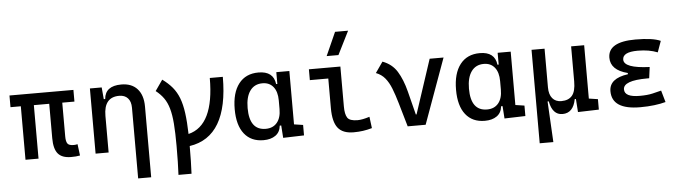

<svg xmlns="http://www.w3.org/2000/svg" viewBox="-56 -1045 5385 1519"><g transform="rotate(-5 2636.5 -285.0)"><path d="M472.7 9.8Q400.9 9.8 368.9 -28.6Q336.9 -66.9 336.9 -151.4V-424.8H214.8V0H111.3V-424.8H29.3V-517.6H537.1V-424.8H440.4V-156.2Q440.4 -117.7 451.9 -100.3Q463.4 -83 502 -83Q508.8 -83 515.9 -84Q522.9 -85 532.2 -86.9L543.9 3.9Q525.9 7.3 510.7 8.5Q495.6 9.8 472.7 9.8Z M986.3 224.6V-336.9Q986.3 -386.2 961.9 -412.8Q937.5 -439.5 893.6 -439.5Q771.5 -439.5 771.5 -291V0H668V-517.6H761.7L770 -423.8H781.2Q790 -527.3 918 -527.3Q1000 -527.3 1044.9 -477.5Q1089.8 -427.7 1089.8 -336.9V224.6Z M1306.6 224.6Q1309.1 176.8 1310.3 119.4Q1311.5 62 1311.5 -4.9Q1311.5 -108.9 1305.9 -181.2Q1300.3 -253.4 1286.1 -302.7Q1272 -352.1 1247.3 -387Q1222.7 -421.9 1184.6 -451.7L1244.1 -537.1Q1290.5 -503.4 1322.3 -465.6Q1354 -427.7 1373.3 -377.7Q1392.6 -327.6 1402.1 -258.1Q1411.6 -188.5 1414.1 -90.8Q1620.1 -141.1 1620.1 -517.6H1723.6Q1723.6 -41 1415 4.9Q1415 68.8 1413.8 123.5Q1412.6 178.2 1410.2 224.6Z M2001 9.8Q1902.8 9.8 1848.9 -58.3Q1794.9 -126.5 1794.9 -253.9Q1794.9 -384.3 1850.3 -455.8Q1905.8 -527.3 2006.8 -527.3Q2126.5 -527.3 2138.7 -423.8H2148.4V-517.6H2252V-93.8L2323.2 -83V0L2157.2 4.9L2150.4 -93.8H2138.7Q2133.3 -42 2096.4 -16.1Q2059.6 9.8 2001 9.8ZM2148.4 -224.6V-293Q2148.4 -362.3 2117.4 -400.9Q2086.4 -439.5 2031.2 -439.5Q1967.3 -439.5 1932.4 -391.1Q1897.5 -342.8 1897.5 -253.9Q1897.5 -78.1 2026.4 -78.1Q2084 -78.1 2116.2 -116.7Q2148.4 -155.3 2148.4 -224.6Z M2716.8 9.8Q2630.4 9.8 2592 -39.1Q2553.7 -87.9 2553.7 -195.3V-431.6H2407.2V-517.6H2657.2V-200.2Q2657.2 -138.7 2675.5 -110.8Q2693.8 -83 2755.9 -83Q2793.9 -83 2851.6 -101.6L2863.3 -10.7Q2825.7 0 2791 4.9Q2756.3 9.8 2716.8 9.8ZM2556.2 -609.4 2639.2 -794.9H2742.7L2649.9 -609.4Z M3146.5 0 3091.3 -190.4Q3072.3 -255.9 3052.5 -306.4Q3032.7 -356.9 3004.6 -391.1Q2976.6 -425.3 2932.6 -441.9L2992.2 -527.3Q3067.4 -499.5 3107.2 -435.3Q3147 -371.1 3171.9 -273.4L3218.8 -87.9H3224.6L3366.2 -517.6H3476.6L3289.1 0Z M3758.8 9.8Q3660.6 9.8 3606.7 -58.3Q3552.7 -126.5 3552.7 -253.9Q3552.7 -384.3 3608.2 -455.8Q3663.6 -527.3 3764.6 -527.3Q3884.3 -527.3 3896.5 -423.8H3906.2V-517.6H4009.8V-93.8L4081.1 -83V0L3915 4.9L3908.2 -93.8H3896.5Q3891.1 -42 3854.2 -16.1Q3817.4 9.8 3758.8 9.8ZM3906.2 -224.6V-293Q3906.2 -362.3 3875.2 -400.9Q3844.2 -439.5 3789.1 -439.5Q3725.1 -439.5 3690.2 -391.1Q3655.3 -342.8 3655.3 -253.9Q3655.3 -78.1 3784.2 -78.1Q3841.8 -78.1 3874 -116.7Q3906.2 -155.3 3906.2 -224.6Z M4375.5 9.8Q4296.4 9.8 4275.4 -99.6H4266.1L4283.7 224.6H4175.3V-517.6H4278.8V-210Q4278.8 -153.8 4304.2 -123.3Q4329.6 -92.8 4375.5 -92.8Q4432.1 -92.8 4460.9 -126.5Q4489.7 -160.2 4489.7 -239.3V-517.6H4593.3V-93.8L4664.6 -83V0L4498.5 4.9L4491.2 -99.6H4481.9Q4461.4 9.8 4375.5 9.8Z M4993.2 9.8Q4768.6 9.8 4768.6 -136.7Q4768.6 -238.3 4918 -258.8V-268.6Q4783.2 -302.7 4783.2 -401.4Q4783.2 -527.3 5001 -527.3Q5139.2 -527.3 5200.2 -499L5168.5 -410.6Q5101.1 -437.5 5011.7 -437.5Q4891.1 -437.5 4891.1 -377Q4891.1 -308.6 5094.7 -300.8L5083 -212.4H5067.4Q4876.5 -212.4 4876.5 -141.6Q4876.5 -80.1 4997.1 -80.1Q5057.6 -80.1 5097.4 -89.4Q5137.2 -98.6 5168.5 -106.9L5195.3 -13.7Q5156.2 -2.9 5105.2 3.4Q5054.2 9.8 4993.2 9.8Z"/></g></svg>

Font: CaskaydiaCove NFP
Style: Regular
Weight: 400
Designer: Aaron Bell
Foundry: Saja Typeworks
Version: Version 2111.001; VTT 6.35;Nerd Fonts 3.1.1